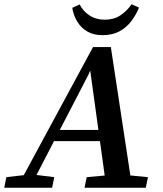

<svg xmlns="http://www.w3.org/2000/svg" viewBox="-63 -886 770 906"><path d="M-43 0 -33 -50 71 -62H96L193 -50L183 0ZM17 0 376 -664H460L561 0H439L360 -573H371L355 -535L78 0ZM175 -220 190 -273H466L464 -220ZM336 0 346 -50 479 -62H511L635 -50L625 0ZM420 -720Q380 -720 350.5 -736.5Q321 -753 302.5 -782.5Q284 -812 278 -849L313 -865Q328 -834 359 -813.5Q390 -793 431 -793Q474 -793 505 -813.5Q536 -834 558 -866L593 -850Q580 -818 558 -788Q536 -758 502 -739Q468 -720 420 -720Z"/></svg>

Font: Source Serif 4 18pt SemiBold
Style: Italic
Weight: 600
Italic angle: -12°
Designer: Frank Grießhammer
Foundry: Adobe Systems Incorporated
Version: Version 4.004;hotconv 1.0.116;makeotfexe 2.5.65601